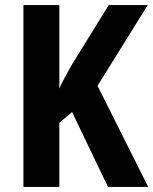

<svg xmlns="http://www.w3.org/2000/svg" viewBox="-20 -734 602 754"><path d="M562 0H404L263 -294L213 -252V0H72V-714H213V-386Q221 -405 233.5 -428Q246 -451 261 -478L407 -714H560L363 -397Z"/></svg>

Font: Noto Sans Condensed
Style: Bold
Weight: 700
Width: 3
Designer: Monotype Design Team
Foundry: Monotype Imaging Inc.
Version: Version 2.013; ttfautohint (v1.8.4.7-5d5b)